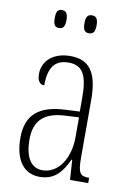

<svg xmlns="http://www.w3.org/2000/svg" viewBox="-85 -791 581 854"><g transform="rotate(10 205.5 -364.0)"><path d="M260 -657C278 -657 288 -666 288 -697C288 -729 278 -738 260 -738C243 -738 233 -729 233 -697C233 -666 243 -657 260 -657ZM125 -657C142 -657 152 -666 152 -697C152 -729 142 -738 125 -738C107 -738 99 -729 99 -697C99 -666 107 -657 125 -657ZM154 10C224 10 255 -33 282 -90H285L291 0H373V-24H371C333 -24 322 -35 322 -105V-367C322 -496 280 -543 197 -543C120 -543 73 -499 73 -441C73 -411 84 -394 105 -394C105 -476 133 -513 195 -513C258 -513 281 -471 281 -371V-307L218 -304C99 -299 41 -251 41 -147C41 -41 87 10 154 10ZM162 -21C107 -21 82 -72 82 -146C82 -227 121 -274 223 -278L282 -281V-191C282 -95 233 -21 162 -21Z"/></g></svg>

Font: Noto Serif Georgian ExtraCondensed ExtraLight
Style: Regular
Weight: 200
Width: 2
Designer: Monotype Design Team, Akaki Razmadze
Foundry: Google LLC
Version: Version 2.003